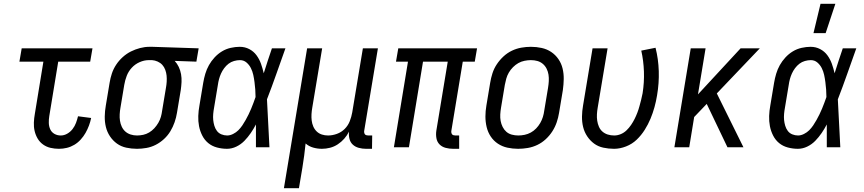

<svg xmlns="http://www.w3.org/2000/svg" viewBox="-20 -774 4540 1009"><path d="M290 8Q267 8 245.5 3Q224 -2 206.5 -14.5Q189 -27 178 -45.5Q167 -64 162 -85.5Q157 -107 158 -130Q159 -153 163 -175L208 -450H82L94 -520H466L454 -450H286L239 -164Q236 -146 236.5 -128Q237 -110 244 -94.5Q251 -79 266 -70.5Q281 -62 299 -62Q317 -62 333.5 -71.5Q350 -81 361.5 -96Q373 -111 379.5 -128.5Q386 -146 390 -163L459 -154Q455 -134 447.5 -114Q440 -94 429.5 -75.5Q419 -57 404 -40.5Q389 -24 370.5 -13Q352 -2 331.5 3Q311 8 290 8Z M700 8Q671 8 643.5 2Q616 -4 594.5 -19.5Q573 -35 558 -57.5Q543 -80 536.5 -106.5Q530 -133 530.5 -162Q531 -191 536 -219L556 -339Q560 -364 568 -388Q576 -412 590.5 -434Q605 -456 625 -474Q645 -492 668 -503.5Q691 -515 716 -521.5Q741 -528 765 -528H781L1024 -520L1012 -450L898 -454Q911 -440 919.5 -422Q928 -404 931.5 -384Q935 -364 934 -343Q933 -322 930 -301L910 -181Q906 -156 897.5 -131.5Q889 -107 875.5 -84.5Q862 -62 842 -43.5Q822 -25 798.5 -13Q775 -1 749.5 3.5Q724 8 700 8ZM700 -62Q716 -62 732.5 -65.5Q749 -69 764 -78Q779 -87 791 -100Q803 -113 812 -128.5Q821 -144 825.5 -160Q830 -176 832 -192L852 -312Q855 -328 856 -344.5Q857 -361 855.5 -376.5Q854 -392 848.5 -407Q843 -422 833 -433Q823 -444 808.5 -450.5Q794 -457 779 -458H762Q738 -458 714 -447.5Q690 -437 672.5 -418Q655 -399 646 -375.5Q637 -352 633 -328L613 -208Q610 -191 609 -173.5Q608 -156 610.5 -139.5Q613 -123 620 -108Q627 -93 639 -82.5Q651 -72 667 -67Q683 -62 700 -62Z M1173 8Q1146 8 1120 1Q1094 -6 1074.5 -22Q1055 -38 1043 -61.5Q1031 -85 1026 -111Q1021 -137 1022 -164.5Q1023 -192 1028 -219L1048 -339Q1052 -363 1059 -386.5Q1066 -410 1078 -431.5Q1090 -453 1107.5 -472Q1125 -491 1146.5 -504Q1168 -517 1192.5 -522.5Q1217 -528 1240 -528Q1267 -528 1290 -516Q1313 -504 1328 -483.5Q1343 -463 1351.5 -439Q1360 -415 1366 -389L1367 -392Q1377 -424 1387.5 -456Q1398 -488 1409 -520H1480Q1456 -453 1432.5 -386Q1409 -319 1383 -252Q1387 -189 1389.5 -126Q1392 -63 1396 0H1325Q1325 -30 1325 -60Q1325 -90 1325 -120Q1313 -97 1298 -75Q1283 -53 1264.5 -34Q1246 -15 1222 -3.5Q1198 8 1173 8ZM1174 -62Q1189 -62 1205 -70Q1221 -78 1232.5 -89.5Q1244 -101 1253.5 -115Q1263 -129 1271 -143.5Q1279 -158 1286.5 -173Q1294 -188 1300 -203Q1306 -218 1312 -233.5Q1318 -249 1323 -264Q1323 -284 1321.5 -303.5Q1320 -323 1317.5 -342.5Q1315 -362 1311 -380.5Q1307 -399 1298.5 -416Q1290 -433 1275.5 -445.5Q1261 -458 1241 -458Q1226 -458 1210 -453.5Q1194 -449 1181 -439Q1168 -429 1158 -415.5Q1148 -402 1141.5 -387.5Q1135 -373 1131 -358Q1127 -343 1125 -328L1105 -208Q1102 -192 1100.5 -175.5Q1099 -159 1100.5 -143.5Q1102 -128 1106.5 -113Q1111 -98 1120 -86Q1129 -74 1143.5 -68Q1158 -62 1174 -62Z M1472 215 1594 -520H1673L1621 -208Q1618 -191 1617 -174Q1616 -157 1618 -140.5Q1620 -124 1626.5 -109Q1633 -94 1644.5 -83Q1656 -72 1671.5 -67Q1687 -62 1704 -62Q1727 -62 1750.5 -70.5Q1774 -79 1791.5 -96.5Q1809 -114 1818 -137Q1827 -160 1831 -183L1887 -520H1966L1894 -87Q1893 -82 1894 -77Q1895 -72 1897.5 -68.5Q1900 -65 1905 -63.5Q1910 -62 1915 -62H1936L1935 8H1903Q1884 8 1865.5 3Q1847 -2 1834 -14Q1821 -26 1816.5 -44.5Q1812 -63 1814 -82Q1804 -62 1789 -45Q1774 -28 1755 -15.5Q1736 -3 1714.5 2.5Q1693 8 1672 8Q1648 8 1625.5 1.5Q1603 -5 1586 -20Q1583 12 1578.5 44Q1574 76 1569 108L1551 215Z M2393 8H2361Q2341 8 2322 3Q2303 -2 2290 -15Q2277 -28 2273.5 -47.5Q2270 -67 2273 -87L2333 -450H2203L2129 0H2050L2124 -450H2061L2073 -520H2487L2475 -450H2412L2352 -87Q2351 -82 2352 -77Q2353 -72 2355.5 -68.5Q2358 -65 2363 -63.5Q2368 -62 2373 -62H2393Z M2703 8Q2674 8 2646.5 2Q2619 -4 2596.5 -19Q2574 -34 2559 -56.5Q2544 -79 2537.5 -106Q2531 -133 2531 -161.5Q2531 -190 2536 -219L2556 -339Q2560 -364 2568 -389Q2576 -414 2591 -436.5Q2606 -459 2626 -477.5Q2646 -496 2670 -507.5Q2694 -519 2719.5 -523.5Q2745 -528 2770 -528Q2799 -528 2826.5 -522Q2854 -516 2876.5 -501Q2899 -486 2914.5 -463.5Q2930 -441 2936.5 -414Q2943 -387 2942.5 -358.5Q2942 -330 2938 -301L2918 -181Q2914 -156 2905.5 -131Q2897 -106 2882.5 -83.5Q2868 -61 2848 -42.5Q2828 -24 2804 -12.5Q2780 -1 2754 3.5Q2728 8 2703 8ZM2704 -62Q2720 -62 2737 -65.5Q2754 -69 2769.5 -77.5Q2785 -86 2797.5 -99Q2810 -112 2819 -127.5Q2828 -143 2833 -159.5Q2838 -176 2840 -192L2860 -312Q2863 -330 2864 -347.5Q2865 -365 2862.5 -381.5Q2860 -398 2852.5 -413Q2845 -428 2832.5 -438.5Q2820 -449 2804 -453.5Q2788 -458 2770 -458Q2754 -458 2736.5 -454.5Q2719 -451 2704 -442.5Q2689 -434 2676 -421Q2663 -408 2654 -392.5Q2645 -377 2640.5 -360.5Q2636 -344 2633 -328L2613 -208Q2610 -190 2609 -172.5Q2608 -155 2611 -138.5Q2614 -122 2621.5 -107Q2629 -92 2641 -81.5Q2653 -71 2669.5 -66.5Q2686 -62 2704 -62Z M3207 8Q3178 8 3150.5 2Q3123 -4 3102 -19.5Q3081 -35 3066 -57.5Q3051 -80 3044.5 -106.5Q3038 -133 3038.5 -162Q3039 -191 3044 -219L3094 -520H3173L3121 -208Q3118 -191 3117 -173.5Q3116 -156 3118.5 -139.5Q3121 -123 3127.5 -108Q3134 -93 3146 -82.5Q3158 -72 3174 -67Q3190 -62 3208 -62Q3225 -62 3242 -69Q3259 -76 3272.5 -89Q3286 -102 3296.5 -117.5Q3307 -133 3315 -149Q3323 -165 3329.5 -182Q3336 -199 3340.5 -216Q3345 -233 3349.5 -250Q3354 -267 3357 -284Q3366 -341 3364 -398Q3362 -455 3350 -508L3425 -523Q3440 -464 3442 -400.5Q3444 -337 3433 -273Q3428 -242 3419.5 -211Q3411 -180 3398.5 -150Q3386 -120 3368 -91.5Q3350 -63 3326 -40Q3302 -17 3270 -4.5Q3238 8 3207 8Z M3803 0 3694 -228 3628 -159 3602 0H3524L3610 -520H3688L3648 -278L3872 -520H3973L3747 -283L3887 0Z M4173 8Q4146 8 4120 1Q4094 -6 4074.5 -22Q4055 -38 4043 -61.5Q4031 -85 4026 -111Q4021 -137 4022 -164.5Q4023 -192 4028 -219L4048 -339Q4052 -363 4059 -386.5Q4066 -410 4078 -431.5Q4090 -453 4107.5 -472Q4125 -491 4146.5 -504Q4168 -517 4192.5 -522.5Q4217 -528 4240 -528Q4267 -528 4290 -516Q4313 -504 4328 -483.5Q4343 -463 4351.5 -439Q4360 -415 4366 -389L4367 -392Q4377 -424 4387.5 -456Q4398 -488 4409 -520H4480Q4456 -453 4432.5 -386Q4409 -319 4383 -252Q4387 -189 4389.5 -126Q4392 -63 4396 0H4325Q4325 -30 4325 -60Q4325 -90 4325 -120Q4313 -97 4298 -75Q4283 -53 4264.5 -34Q4246 -15 4222 -3.5Q4198 8 4173 8ZM4174 -62Q4189 -62 4205 -70Q4221 -78 4232.5 -89.5Q4244 -101 4253.5 -115Q4263 -129 4271 -143.5Q4279 -158 4286.5 -173Q4294 -188 4300 -203Q4306 -218 4312 -233.5Q4318 -249 4323 -264Q4323 -284 4321.5 -303.5Q4320 -323 4317.5 -342.5Q4315 -362 4311 -380.5Q4307 -399 4298.5 -416Q4290 -433 4275.5 -445.5Q4261 -458 4241 -458Q4226 -458 4210 -453.5Q4194 -449 4181 -439Q4168 -429 4158 -415.5Q4148 -402 4141.5 -387.5Q4135 -373 4131 -358Q4127 -343 4125 -328L4105 -208Q4102 -192 4100.5 -175.5Q4099 -159 4100.5 -143.5Q4102 -128 4106.5 -113Q4111 -98 4120 -86Q4129 -74 4143.5 -68Q4158 -62 4174 -62ZM4255 -600 4292 -754H4370L4319 -600Z"/></svg>

Font: Iosevka
Style: Italic
Weight: 400
Italic angle: -9°
Monospace: yes
Designer: Belleve Invis
Foundry: Belleve Invis
Version: Version 32.5.0; ttfautohint (v1.8.4)